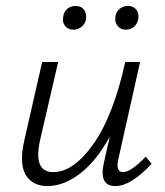

<svg xmlns="http://www.w3.org/2000/svg" viewBox="-20 -622 556 647"><path d="M228 -522Q209 -522 199 -535Q189 -548 193 -566Q195 -582 206.5 -592Q218 -602 235 -602Q253 -602 262.5 -590Q272 -578 270 -559Q268 -543 256 -532.5Q244 -522 228 -522ZM404 -522Q386 -522 376 -535Q366 -548 369 -566Q371 -582 383 -592Q395 -602 411 -602Q429 -602 439 -590Q449 -578 446 -559Q444 -543 432 -532.5Q420 -522 404 -522ZM471 -94 491 -70Q421 5 369 5Q314 5 329 -69L350 -162Q304 -78 249 -36.5Q194 5 140 5Q89 5 66.5 -33Q44 -71 62 -149L122 -413H176L116 -154Q90 -42 159 -42Q228 -42 295 -137Q362 -232 402 -413H452L378 -82Q370 -42 395 -42Q421 -42 471 -94Z"/></svg>

Font: EauTestText Semilight
Style: Italic
Weight: 300
Italic angle: -12°
Designer: Christian Thalmann (Catharsis Fonts)
Version: Version 0.001;PS 000.001;hotconv 1.0.88;makeotf.lib2.5.64775